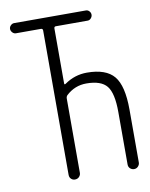

<svg xmlns="http://www.w3.org/2000/svg" viewBox="-83 -791 666 852"><g transform="rotate(-10 250.0 -365.0)"><path d="M40 -684.6Q31.2 -684.6 24.4 -691.9Q17.6 -699.2 17.6 -708Q17.6 -716.8 24.4 -723.6Q31.2 -730.5 40 -730.5H363.3Q372.1 -730.5 378.4 -723.6Q384.8 -716.8 384.8 -708Q384.8 -699.2 378.4 -691.9Q372.1 -684.6 363.3 -684.6H219.7Q211.9 -684.6 211.9 -675.8V-428.7Q211.9 -420.9 218.8 -425.8Q264.6 -458 319.3 -458Q405.3 -458 441.4 -414.6Q477.5 -371.1 477.5 -263.7V-25.4Q477.5 -15.6 470.2 -7.8Q462.9 0 452.1 0Q442.4 0 434.6 -6.8Q426.8 -13.7 426.8 -25.4V-261.7Q426.8 -346.7 400.9 -378.9Q375 -411.1 308.6 -411.1Q256.8 -411.1 217.8 -375Q211.9 -369.1 211.9 -360.4V-25.4Q211.9 -15.6 204.6 -7.8Q197.3 0 185.5 0Q175.8 0 168.5 -6.8Q161.1 -13.7 161.1 -25.4V-675.8Q161.1 -684.6 152.3 -684.6Z"/></g></svg>

Font: Rounded Mgen+ 2m light
Style: Regular
Weight: 200
Designer: [Source Han Sans]
Ryoko NISHIZUKA  (kana & ideographs); Paul D. Hunt (Latin, Greek & Cyrillic); Wenlong ZHANG  (bopomofo
Version: Version 1.059.20150602